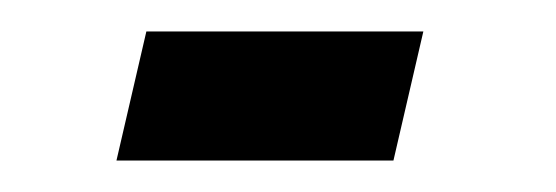

<svg xmlns="http://www.w3.org/2000/svg" viewBox="-20 -102 353 122"><path d="M54 0 73 -82H249L230 0Z"/></svg>

Font: Fustat Medium
Style: Regular
Weight: 500
Designer: Mohamed Gaber, Khaled Hosny, Laura Garcia Mut
Foundry: Kief Type Foundry, Alif Type Foundry, Hard Type Foundry
Version: Version 1.007